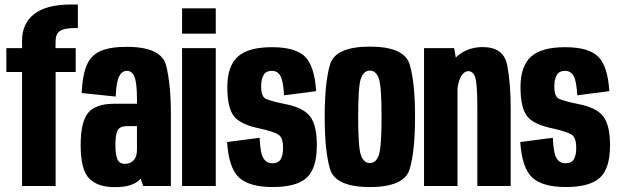

<svg xmlns="http://www.w3.org/2000/svg" viewBox="-20 -806 2682 832"><path d="M75.5 0V-494H7.5V-597.5H76L75.5 -629.5Q75.5 -704.5 128.5 -745.5Q181.5 -786.5 288.5 -786.5H317.5V-684.5H305Q258.5 -684.5 239.8 -671.8Q221 -659 221 -629L220.5 -597.5H308V-494H221V0Z M600.5 0 589.5 -32Q559 5 477.5 5Q403.5 5 366.5 -32.5Q329.5 -70 329.5 -177.5Q329.5 -277 361.8 -316.8Q394 -356.5 477 -356.5H573.5V-377Q573.5 -446 563 -472.5Q552.5 -499 529.5 -499Q508.5 -499 496.2 -475Q484 -451 481.5 -387.5L334 -403Q337 -477 354.8 -521Q372.5 -565 413.8 -584Q455 -603 529.5 -603Q679 -603 699.8 -522.5Q720.5 -442 720.5 -308V0ZM573.5 -157V-259.5H533Q498 -259.5 489 -240Q480 -220.5 480 -179.5Q480 -138.5 488.2 -117.2Q496.5 -96 520.5 -96Q545.5 -96 559.5 -111.8Q573.5 -127.5 573.5 -157Z M769 0V-597.5H915V0ZM769 -770H915V-660H769Z M1161.5 4.5Q1061.5 4.5 1016.5 -36Q971.5 -76.5 964 -190.5L1105 -209Q1108 -140.5 1121.8 -119.5Q1135.5 -98.5 1160 -98.5Q1185.5 -98.5 1196 -115.5Q1206.5 -132.5 1206.5 -165.5Q1206.5 -211 1185.2 -223.5Q1164 -236 1106.5 -249Q1020.5 -266.5 992.8 -303.5Q965 -340.5 965 -429Q965 -518.5 1010 -560Q1055 -601.5 1158.5 -601.5Q1260.5 -601.5 1301.8 -560.5Q1343 -519.5 1350 -411L1211 -393Q1207.5 -455 1195.2 -477Q1183 -499 1157.5 -499Q1132.5 -499 1122 -480.2Q1111.5 -461.5 1111.5 -430.5Q1111.5 -386.5 1133.5 -377Q1155.5 -367.5 1211 -356Q1294 -340.5 1323.5 -301.8Q1353 -263 1353 -177Q1353 -76 1309 -35.8Q1265 4.5 1161.5 4.5Z M1583 4.5Q1433 4.5 1410 -73.8Q1387 -152 1387 -300Q1387 -448 1410 -526Q1433 -604 1583 -604Q1732.5 -604 1755.5 -526Q1778.5 -448 1778.5 -300Q1778.5 -152 1755.5 -73.8Q1732.5 4.5 1583 4.5ZM1583 -99.5Q1609 -99.5 1621.2 -132.8Q1633.5 -166 1633.5 -299.5Q1633.5 -433.5 1621.2 -466.8Q1609 -500 1583 -500Q1556.5 -500 1544.2 -466.8Q1532 -433.5 1532 -299.5Q1532 -166 1544.2 -132.8Q1556.5 -99.5 1583 -99.5Z M1817.5 0V-597.5H1948L1955 -557Q2002.5 -602 2072 -602Q2163 -602 2178 -523Q2193 -444 2193 -336.5V0H2048.5V-333.5Q2048.5 -437 2040.2 -467.2Q2032 -497.5 2010 -497.5Q1987.5 -497.5 1974 -467Q1965.5 -448 1962.5 -419.5V0Z M2432 4.5Q2332 4.5 2287 -36Q2242 -76.5 2234.5 -190.5L2375.5 -209Q2378.5 -140.5 2392.2 -119.5Q2406 -98.5 2430.5 -98.5Q2456 -98.5 2466.5 -115.5Q2477 -132.5 2477 -165.5Q2477 -211 2455.8 -223.5Q2434.5 -236 2377 -249Q2291 -266.5 2263.2 -303.5Q2235.5 -340.5 2235.5 -429Q2235.5 -518.5 2280.5 -560Q2325.5 -601.5 2429 -601.5Q2531 -601.5 2572.2 -560.5Q2613.5 -519.5 2620.5 -411L2481.5 -393Q2478 -455 2465.8 -477Q2453.5 -499 2428 -499Q2403 -499 2392.5 -480.2Q2382 -461.5 2382 -430.5Q2382 -386.5 2404 -377Q2426 -367.5 2481.5 -356Q2564.5 -340.5 2594 -301.8Q2623.5 -263 2623.5 -177Q2623.5 -76 2579.5 -35.8Q2535.5 4.5 2432 4.5Z"/></svg>

Font: Anybody Condensed Regular
Style: Bold
Weight: 700
Width: 3
Designer: Tyler Finck
Foundry: Etcetera Type Company
Version: Version 1.010; ttfautohint (v1.8.3) -l 8 -r 50 -G 200 -x 14 